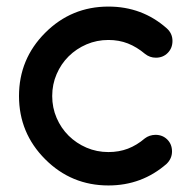

<svg xmlns="http://www.w3.org/2000/svg" viewBox="-20 -567 587 587"><path d="M455.1 -154.8Q477.1 -154.8 491.5 -140.4Q505.9 -126 505.9 -104Q505.9 -82.5 489.7 -66.4Q414.1 0 311.5 0Q198.2 0 118.2 -80.1Q38.1 -160.2 38.1 -273.4Q38.1 -386.7 118.2 -466.8Q198.2 -546.9 311.5 -546.9Q414.6 -546.9 489.7 -480.5Q507.3 -464.8 507.3 -441.9Q507.3 -419.9 492.9 -405.3Q478.5 -390.6 456.5 -390.6Q438 -390.6 423.3 -402.3Q398.4 -423.3 371.1 -434.1Q343.8 -444.8 311.5 -444.8Q275.9 -444.8 244.6 -431.4Q213.4 -418 189.9 -394.8Q166.5 -371.6 153.1 -340.3Q139.6 -309.1 139.6 -273.4Q139.6 -237.8 153.1 -206.5Q166.5 -175.3 189.9 -152.1Q213.4 -128.9 244.6 -115.5Q275.9 -102.1 311.5 -102.1Q343.8 -102.1 371.1 -112.5Q398.4 -123 422.9 -144Q436.5 -154.3 455.1 -154.8Z"/></svg>

Font: Comfortaa
Style: Bold
Weight: 700
Designer: Johan Aakerlund
Foundry: Johan Aakerlund
Version: Version 2.001; ttfautohint (v1.4.1)